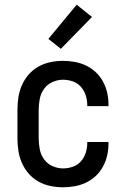

<svg xmlns="http://www.w3.org/2000/svg" viewBox="-20 -786 540 814"><path d="M247 8Q220 8 193.5 2.5Q167 -3 143.5 -16Q120 -29 102 -49.5Q84 -70 73 -95Q62 -120 58 -146.5Q54 -173 54 -200V-320Q54 -347 58 -373.5Q62 -400 73 -425Q84 -450 102 -470.5Q120 -491 143.5 -504Q167 -517 193.5 -522.5Q220 -528 247 -528Q272 -528 297 -523.5Q322 -519 345 -508Q368 -497 386.5 -479.5Q405 -462 417 -439.5Q429 -417 434.5 -392.5Q440 -368 440 -342V-336H350V-340Q350 -361 343.5 -381.5Q337 -402 323 -418Q309 -434 288.5 -441Q268 -448 247 -448Q224 -448 202 -438Q180 -428 166.5 -409Q153 -390 148.5 -366.5Q144 -343 144 -320V-200Q144 -177 148.5 -153.5Q153 -130 166.5 -111Q180 -92 202 -82Q224 -72 247 -72Q268 -72 288.5 -79Q309 -86 323 -102Q337 -118 343.5 -138.5Q350 -159 350 -180V-184H440V-178Q440 -152 434.5 -127.5Q429 -103 417 -80.5Q405 -58 386.5 -40.5Q368 -23 345 -12Q322 -1 297 3.5Q272 8 247 8ZM238 -579 185 -621 305 -766 370 -714Z"/></svg>

Font: Iosevka Custom Medium
Style: Regular
Weight: 500
Monospace: yes
Designer: Belleve Invis
Foundry: Belleve Invis
Version: Version 32.5.0; ttfautohint (v1.8.4)